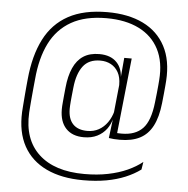

<svg xmlns="http://www.w3.org/2000/svg" viewBox="-56 -717 924 945"><g transform="rotate(5 405.5 -245.0)"><path d="M374 -38Q317 -38 285.8 -71.2Q254.5 -104.5 254.5 -165.5Q254.5 -172.5 255 -182Q255.5 -191.5 256.8 -204Q258 -216.5 259.5 -233.5Q261 -250.5 263.5 -273.5Q269 -331 287 -371.2Q305 -411.5 336.5 -432Q368 -452.5 415.5 -452.5Q471.5 -452.5 501.8 -420.8Q532 -389 530.5 -333.5H541L525.5 -298.5Q525.5 -302 525.5 -305Q525.5 -308 525.5 -311Q525.5 -347.5 512 -371.8Q498.5 -396 475.5 -408.5Q452.5 -421 423 -421Q366 -421 337.5 -383.2Q309 -345.5 302 -277.5Q299.5 -255 297.8 -237.8Q296 -220.5 295 -208.2Q294 -196 293.5 -187Q293 -178 293 -171.5Q293 -122 317.5 -96.2Q342 -70.5 389 -70.5Q420 -70.5 445 -84.2Q470 -98 487.5 -122.8Q505 -147.5 513.5 -180L521 -147H511.5Q504 -114.5 486 -90.2Q468 -66 440 -52Q412 -38 374 -38ZM497.5 -45 510.5 -149.5 510 -158 528 -332.5 529.5 -342 538.5 -443V-444.5H575.5L533.5 -48.5ZM523 -74.5Q531 -73 538.5 -72.5Q546 -72 558.5 -72Q626 -72 662.2 -109.8Q698.5 -147.5 708.5 -239.5Q711.5 -265 713.8 -287Q716 -309 717.5 -325.5Q719 -342 719.5 -350.5Q726.5 -440.5 694.2 -503Q662 -565.5 596 -598.5Q530 -631.5 435 -631.5Q330.5 -631.5 261.8 -592.5Q193 -553.5 156.2 -480Q119.5 -406.5 110.5 -301.5Q108.5 -282.5 106.8 -264Q105 -245.5 103.5 -228.2Q102 -211 100.5 -194.8Q99 -178.5 98 -163.8Q97 -149 96 -135.5Q89 -3 167 69.5Q245 142 392.5 142Q456.5 142 509.2 131.2Q562 120.5 604 101.5Q646 82.5 677 57.5L671 95.5Q638.5 119.5 596.5 137Q554.5 154.5 503 163.8Q451.5 173 389.5 173Q282.5 173 207.2 137.2Q132 101.5 94.2 32.8Q56.5 -36 61 -135.5Q62 -149 63 -164.5Q64 -180 65.5 -196.5Q67 -213 68.2 -230Q69.5 -247 71.2 -264.2Q73 -281.5 74.5 -298.5Q85.5 -416 126.8 -497Q168 -578 244.5 -619.8Q321 -661.5 437 -661.5Q540.5 -661.5 613.8 -625.8Q687 -590 723.8 -520.5Q760.5 -451 754 -350.5Q753.5 -341 752 -324.8Q750.5 -308.5 748.5 -286.8Q746.5 -265 743.5 -238.5Q736 -169 713.2 -125.5Q690.5 -82 650.8 -61.5Q611 -41 551.5 -41Q534 -41 522.5 -42Q511 -43 497.5 -45Z"/></g></svg>

Font: Anek Gujarati ExtraLight
Style: Regular
Weight: 250
Version: Version 1.003